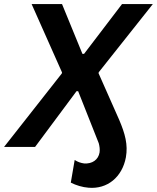

<svg xmlns="http://www.w3.org/2000/svg" viewBox="-55 -720 769 941"><path d="M-35 0H117L320 -273H328L429 -18C433 -3 435 12 433 27C427 63 397 84 357 81C342 79 326 74 311 64L292 175C317 188 350 198 379 200C471 208 544 148 562 51C573 -11 558 -65 529 -133L428 -361L429 -366L694 -700H543L357 -456H349L249 -700H100L249 -365L248 -360Z"/></svg>

Font: Fixel Display SemiBold
Style: Italic
Weight: 600
Italic angle: -10°
Designer: AlfaBravo + MacPaw
Foundry: Kyrylo Tkachov, Marchela Mozhyna, Serhii Makarenko, Maria Weinstein, Zakhar Kryvoshyya
Version: Version 1.210;Glyphs 3.2 (3217)